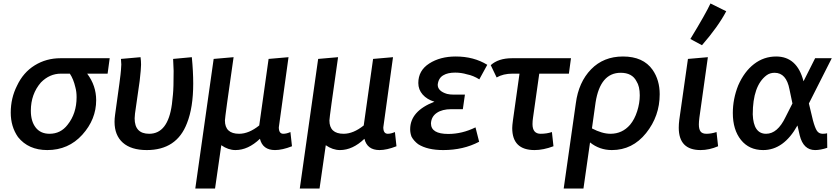

<svg xmlns="http://www.w3.org/2000/svg" viewBox="-20 -856 4829 1108"><path d="M253 10Q375 10 455 -78.5Q535 -167 535 -278Q535 -362 483 -431H601L613 -520H329Q247 -520 180.5 -479Q114 -438 78 -361Q42 -290 42 -206Q42 -125 84 -65Q144 10 253 10ZM266 -84Q214 -84 186 -120Q158 -156 158 -217Q158 -313 216 -380Q266 -431 332 -431H383Q404 -400 415 -352Q422 -327 422 -295Q422 -201 370 -136Q330 -84 266 -84Z M827 10Q1000 10 1059 -145Q1095 -235 1095 -374Q1095 -444 1087 -526L979 -516L982 -447Q982 -347 978 -310L972 -254Q949 -84 841 -84Q757 -84 757 -173L759 -200L786 -389Q794 -459 794 -483Q794 -505 791 -526L678 -516Q680 -494 680 -484Q680 -473 678 -451Q677 -425 644 -193Q641 -172 641 -153Q641 -75 689 -32.5Q737 10 827 10Z M1221 232 1257 -18Q1297 10 1339 10Q1412 10 1480 -55Q1496 10 1567 10Q1609 10 1665 -12L1656 -94Q1633 -84 1615 -84Q1589 -84 1589 -121Q1589 -126 1645 -526L1530 -516L1476 -132Q1416 -84 1360 -84Q1278 -84 1278 -161Q1278 -179 1328 -526L1213 -516L1107 232Z M1824 232 1860 -18Q1900 10 1942 10Q2015 10 2083 -55Q2099 10 2170 10Q2212 10 2268 -12L2259 -94Q2236 -84 2218 -84Q2192 -84 2192 -121Q2192 -126 2248 -526L2133 -516L2079 -132Q2019 -84 1963 -84Q1881 -84 1881 -161Q1881 -179 1931 -526L1816 -516L1710 232Z M2538 10Q2654 10 2745 -38L2724 -121Q2647 -83 2567 -83Q2467 -83 2467 -144Q2469 -183 2500.5 -204.5Q2532 -226 2585 -226H2651L2663 -310H2597Q2577 -310 2560 -314Q2506 -330 2506 -367Q2510 -406 2539 -422Q2564 -437 2607 -437Q2642 -437 2675 -427Q2711 -420 2746 -398L2792 -482Q2714 -530 2610 -530Q2520 -530 2457 -489.5Q2394 -449 2394 -377Q2394 -339 2419 -310.5Q2444 -282 2487 -269Q2347 -215 2347 -110Q2347 -88 2355 -67Q2368 -43 2393 -24Q2446 10 2538 10Z M3065 10Q3115 10 3174 -12L3165 -94Q3135 -84 3100 -84Q3053 -84 3053 -140Q3053 -158 3056 -177L3092 -431H3263L3275 -520H2935Q2856 -520 2812 -480L2846 -409Q2884 -431 2938 -431H2978L2940 -161Q2936 -131 2936 -117Q2936 10 3065 10Z M3347 232 3385 -34Q3440 10 3511 10Q3630 10 3708.5 -88Q3787 -186 3787 -312Q3787 -394 3746 -453Q3692 -530 3575 -530Q3463 -530 3391 -456Q3319 -382 3303 -260L3233 232ZM3503 -84Q3455 -84 3396 -115L3417 -265Q3444 -436 3562 -436Q3628 -436 3653 -387Q3672 -358 3672 -306Q3672 -261 3657 -214Q3642 -167 3616 -136Q3571 -84 3503 -84Z M4023 10Q4073 10 4124 -12L4115 -94Q4084 -84 4057 -84Q4033 -84 4023 -97Q4013 -110 4013 -138Q4013 -154 4016 -177L4065 -526L3950 -516L3900 -164Q3897 -140 3897 -119Q3897 10 4023 10ZM4031 -595Q4124 -702 4171 -791L4080 -836Q4054 -779 3964 -631Z M4684 10Q4715 10 4754 -3L4753 -87Q4743 -84 4728 -84Q4706 -84 4694.5 -101Q4683 -118 4671 -163L4648 -259L4780 -520H4684L4617 -387Q4580 -530 4459 -530Q4388 -530 4331.5 -486.5Q4275 -443 4240 -363Q4209 -285 4209 -204Q4209 -107 4256 -48.5Q4303 10 4384 10Q4503 10 4582 -132L4595 -75Q4616 10 4684 10ZM4401 -84Q4328 -84 4324 -196Q4324 -361 4403 -421Q4423 -436 4450 -436Q4518 -436 4536 -340L4553 -259L4513 -180Q4467 -84 4401 -84Z"/></svg>

Font: Brisa Sans Medium
Style: Italic
Weight: 600
Italic angle: -8°
Designer: Dalton Maag Ltd
Foundry: Dalton Maag Ltd
Version: Version 1.101;July 10, 2019;FontCreator 11.5.0.2425 64-bit